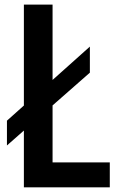

<svg xmlns="http://www.w3.org/2000/svg" viewBox="-20 -804 500 824"><path d="M451.2 -106.9V0H82.5V-243.7L9.8 -179.7V-286.1L82.5 -351.1V-784.2H205.6V-460.9L365.7 -604V-492.2L205.6 -351.6V-106.9Z"/></svg>

Font: Decalotype Medium
Style: Regular
Weight: 500
Designer: Alfredo Marco Pradil
Foundry: Alfredo Marco Pradil
Version: Version 1.0